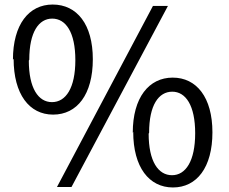

<svg xmlns="http://www.w3.org/2000/svg" viewBox="-20 -776 1007 846"><path d="M40 -517C40 -361 109 -271 214 -271C320 -271 389 -360 389 -515C389 -669 319 -756 212 -756C107 -756 37 -668 37 -513ZM109 -513C109 -635 151 -694 210 -694C270 -694 312 -634 312 -511C312 -388 270 -326 209 -326C149 -326 107 -387 107 -509ZM231 48H295L720 -750H654ZM567 -195C567 -39 637 50 742 50C847 50 916 -38 916 -193C916 -347 846 -434 741 -434C636 -434 565 -346 565 -191ZM637 -191C637 -313 679 -372 739 -372C798 -372 840 -312 840 -189C840 -66 798 -4 738 -4C677 -4 635 -65 635 -187Z"/></svg>

Font: GenEiGothic-pro-Regular
Style: Regular
Weight: 400
Designer: Ryoko NISHIZUKA (kana & ideographs); Paul D. Hunt (Latin, Greek & Cyrillic); Wenlong ZHANG (bopomofo); Sandoll Communica
Foundry: Adobe Systems Incorporated; o_tamon
Version: Version 1.000.140830